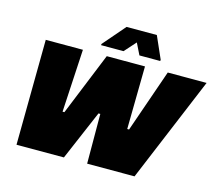

<svg xmlns="http://www.w3.org/2000/svg" viewBox="-121 -1056 1385 1213"><g transform="rotate(15 571.0 -449.5)"><path d="M83 0 90 -688H333L310 -277H322L489 -688H739L733 -277H745L888 -688H1142L855 0H545L544 -325H532L393 0ZM436 -746 437 -754 562 -899H760L824 -754L823 -746H687L650 -821L583 -746Z"/></g></svg>

Font: Saira SemiExpanded Black
Style: Italic
Weight: 900
Width: 6
Italic angle: -12°
Designer: Hector Gatti with collaboration of the Omnibus-Type team
Foundry: Omnibus-Type
Version: Version 1.101